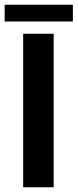

<svg xmlns="http://www.w3.org/2000/svg" viewBox="-29 -791 328 811"><path d="M0 0ZM197.8 0H68.8V-648.4H197.8ZM-9.3 -771H278.8V-700.2H-9.3Z"/></svg>

Font: Carlito
Style: Bold
Weight: 700
Designer: Lukasz Dziedzic
Foundry: tyPoland Lukasz Dziedzic
Version: Version 1.104